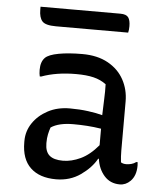

<svg xmlns="http://www.w3.org/2000/svg" viewBox="-53 -777 706 834"><g transform="rotate(5 300.0 -360.5)"><path d="M494 -353V-139Q494 -114 497 -88Q506 -82 520 -82Q531 -82 542.5 -85Q554 -88 563 -95H569Q569 -91 569.5 -88Q570 -85 570 -80Q570 -36 546 -12Q526 8 500 8Q458 8 432 -21.5Q406 -51 400 -95H397Q375 -55 329 -22.5Q283 10 222 10Q150 10 110.5 -27.5Q71 -65 71 -138V-144Q71 -187 95 -222.5Q119 -258 160.5 -280Q202 -302 256 -302Q298 -302 335.5 -297Q373 -292 398 -285Q399 -325 400.5 -356.5Q402 -388 401 -420Q377 -438 346 -445.5Q315 -453 270 -453Q184 -453 119 -429H113Q110 -441 110 -458Q110 -493 128 -511Q143 -526 186 -534Q229 -542 289 -542Q355 -542 401 -516.5Q447 -491 470.5 -448Q494 -405 494 -353ZM167 -142Q167 -106 186 -89.5Q205 -73 245 -73Q282 -73 321.5 -91.5Q361 -110 398 -154V-226Q367 -231 336.5 -233Q306 -235 277 -235Q213 -235 179 -212Q174 -198 170.5 -181.5Q167 -165 167 -145ZM90 -731H438Q464 -731 473 -718.5Q482 -706 482 -680Q482 -664 479 -652H164Q118 -652 104 -668Q90 -684 90 -718Z"/></g></svg>

Font: Recursive Sn Csl St
Style: Regular
Weight: 400
Version: Version 1.079;hotconv 1.0.112;makeotfexe 2.5.65598; ttfautoh